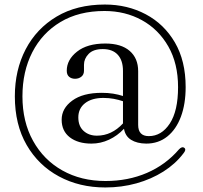

<svg xmlns="http://www.w3.org/2000/svg" viewBox="-20 -702 894 847"><path d="M636.5 -101.5Q692.5 -101.5 729 -157Q765.5 -212.5 765.5 -317.5Q765.5 -422 722.5 -497.2Q679.5 -572.5 606 -613Q532.5 -653.5 441 -653.5Q328 -653.5 247 -605Q166 -556.5 122.5 -471.5Q79 -386.5 79 -277Q79 -165 125.8 -80.8Q172.5 3.5 255.2 50Q338 96.5 445.5 96.5Q545 96.5 628 60.8Q711 25 769.5 -43Q783 -57.5 793.5 -49.5Q803 -41.5 788.5 -24.5Q754 21 700.8 54.8Q647.5 88.5 582 106.8Q516.5 125 444.5 125Q330.5 125 240 76.2Q149.5 27.5 97.5 -62.5Q45.5 -152.5 45.5 -277Q45.5 -393 93.2 -484.5Q141 -576 230 -629Q319 -682 442.5 -682Q542 -682 623 -639Q704 -596 751.5 -514.8Q799 -433.5 799 -318Q799 -243 778 -187Q757 -131 718 -99.8Q679 -68.5 625 -68.5Q584 -69 558.2 -85.2Q532.5 -101.5 527 -134Q498 -103 461 -85.8Q424 -68.5 383.5 -68.5Q324 -68.5 288 -96.2Q252 -124 252 -174Q252 -224 298.8 -258.2Q345.5 -292.5 429 -292.5Q456 -292.5 479.2 -288.8Q502.5 -285 522.5 -278.5V-389Q522.5 -435.5 499.5 -460.5Q476.5 -485.5 433.5 -485.5Q391.5 -485.5 371 -464.2Q350.5 -443 350.5 -416.5V-390Q350.5 -373 339 -363.8Q327.5 -354.5 311 -354.5Q295.5 -354.5 285 -363.2Q274.5 -372 274.5 -390Q274.5 -438.5 319.8 -474.2Q365 -510 444.5 -510Q514.5 -510 552 -477.5Q589.5 -445 589.5 -388V-151Q589.5 -101.5 636.5 -101.5ZM325.5 -184Q325.5 -145.5 348.8 -124.5Q372 -103.5 407.5 -103.5Q472.5 -103.5 522.5 -157.5V-255.5Q503 -262 481.8 -266Q460.5 -270 436 -270Q385 -270 355.2 -246.8Q325.5 -223.5 325.5 -184Z"/></svg>

Font: Fraunces 9pt Light
Style: Regular
Weight: 300
Version: Version 1.000;[0bf87f6ff]